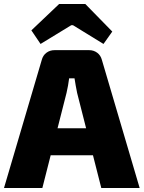

<svg xmlns="http://www.w3.org/2000/svg" viewBox="-25 -941 719 961"><path d="M421 -690Q444 -690 461.5 -677Q479 -664 485 -641L674 0H482L361 -476Q357 -493 354 -512.5Q351 -532 348 -549H321Q319 -532 315.5 -512.5Q312 -493 308 -476L187 0H-5L184 -641Q190 -664 207.5 -677Q225 -690 248 -690ZM516 -299V-164H153V-299ZM402 -921 537 -783 493 -721 340 -815H332L178 -721L132 -789L271 -921Z"/></svg>

Font: Exo 2 ExtraBold
Style: Regular
Weight: 800
Designer: Natanael Gama
Foundry: Natanael Gama
Version: Version 2.010